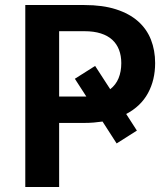

<svg xmlns="http://www.w3.org/2000/svg" viewBox="-20 -743 659 763"><path d="M418 -388.5Q440.5 -406 451.2 -432.2Q462 -458.5 462 -492.5Q462 -521.5 453 -545Q444 -568.5 426 -585Q408 -601.5 380.5 -610.2Q353 -619 315.5 -619H215V-359.5H315.5H323L277.5 -430L358 -481ZM315.5 -723Q388 -723 441 -706Q494 -689 528.5 -658.5Q563 -628 579.8 -585.5Q596.5 -543 596.5 -492.5Q596.5 -425 568 -372.8Q539.5 -320.5 481.5 -290L524 -224L443.5 -173L387.5 -260Q370.5 -257.5 352.5 -256Q334.5 -254.5 315.5 -254.5H215V0H80.5V-723Z"/></svg>

Font: Lato 2
Style: Bold
Weight: 700
Designer: Lukasz Dziedzic with Adam Twardoch and Botio Nikoltchev
Foundry: tyPoland Lukasz Dziedzic
Version: Version 2.015; 2015-08-06; http://www.latofonts.com/